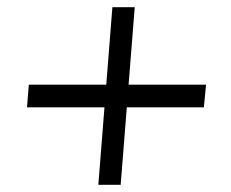

<svg xmlns="http://www.w3.org/2000/svg" viewBox="-20 -554 640 533"><path d="M546 -256H332L315 -41H253L270 -256H55L60 -319H275L292 -534H354L337 -319H552Z"/></svg>

Font: Muli
Style: Italic
Weight: 400
Italic angle: -4.541°
Designer: Vernon Adams
Foundry: Vernon Adams
Version: Version 2.001